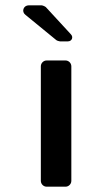

<svg xmlns="http://www.w3.org/2000/svg" viewBox="-20 -704 344 724"><path d="M156 0H227C239 0 249 -10 249 -22V-454C249 -466 239 -476 227 -476H156C144 -476 134 -466 134 -454V-22C134 -10 144 0 156 0ZM206 -548H236C251 -548 258 -564 247 -575L153 -677C150 -680 140 -684 136 -684H89C68 -684 60 -660 76 -648L192 -553C194 -551 203 -548 206 -548Z"/></svg>

Font: DIN Rundschrift
Style: Breit
Weight: 400
Width: 7
Version: Version 1.027